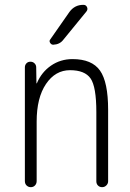

<svg xmlns="http://www.w3.org/2000/svg" viewBox="-20 -775 540 795"><path d="M324.2 -754.9H326.2Q335.9 -754.9 340.3 -745.6Q344.7 -736.3 337.9 -727.5L242.2 -610.4Q227.5 -590.8 200.2 -589.8Q192.4 -589.8 187.5 -597.7Q182.6 -605.5 188.5 -612.3L267.6 -725.6Q289.1 -754.9 324.2 -754.9ZM107.4 0Q97.7 0 90.3 -6.8Q83 -13.7 83 -25.4V-496.1Q83 -505.9 89.4 -512.7Q95.7 -519.5 106 -519.5Q116.2 -519.5 123 -512.7Q129.9 -505.9 129.9 -496.1L130.9 -430.7Q130.9 -429.7 131.8 -429.7Q132.8 -429.7 132.8 -430.7Q152.3 -476.6 191.4 -503.4Q230.5 -530.3 280.3 -530.3Q360.4 -530.3 394 -482.9Q427.7 -435.5 427.7 -320.3V-24.4Q427.7 -14.6 420.4 -7.3Q413.1 0 402.8 0Q392.6 0 385.7 -6.8Q378.9 -13.7 378.9 -24.4V-310.5Q378.9 -416 355 -450.2Q331.1 -484.4 270 -484.4Q209 -484.4 170.4 -427.2Q131.8 -370.1 131.8 -271.5V-25.4Q131.8 -14.6 125 -7.3Q118.2 0 107.4 0Z"/></svg>

Font: Rounded-L Mgen+ 1m light
Style: Regular
Weight: 200
Designer: [Source Han Sans]
Ryoko NISHIZUKA  (kana & ideographs); Paul D. Hunt (Latin, Greek & Cyrillic); Wenlong ZHANG  (bopomofo
Version: Version 1.059.20150602